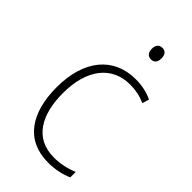

<svg xmlns="http://www.w3.org/2000/svg" viewBox="-227 -793 871 871"><g transform="rotate(45 208.5 -357.5)"><path d="M267 -725C245 -725 236 -709 236 -688C236 -667 246 -651 267 -651C289 -651 298 -666 298 -688C298 -709 290 -725 267 -725ZM269 10C315 10 357 0 387 -14V-49C352 -34 312 -25 271 -25C146 -25 93 -124 93 -261C93 -413 164 -504 282 -504C314 -504 348 -498 380 -483L390 -516C359 -531 324 -539 282 -539C141 -539 54 -434 54 -260C54 -96 124 10 269 10Z"/></g></svg>

Font: Noto Sans Devanagari UI SemiCondensed ExtraLight
Style: Regular
Weight: 200
Width: 4
Designer: Jelle Bosma - Monotype Design Team
Foundry: Monotype Imaging Inc.
Version: Version 2.004